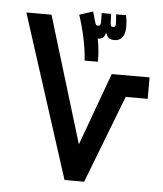

<svg xmlns="http://www.w3.org/2000/svg" viewBox="-52 -768 690 814"><g transform="rotate(5 293.0 -361.0)"><path d="M252.9 0H336.4L480.5 -373.5H574.2V-464.8H413.1L300.3 -155.8L136.7 -693.4H29.8ZM293.5 -511.7H350.1C350.6 -545.4 347.2 -578.6 340.8 -609.4C340.8 -609.4 341.3 -609.4 341.3 -609.4C355 -609.4 368.7 -614.3 372.1 -633.8H377C380.4 -616.7 393.6 -609.4 411.6 -609.4C441.4 -609.4 457 -631.3 457 -670.9C457 -689.5 454.6 -705.6 451.7 -718.8H409.7C411.1 -701.7 412.1 -690.4 412.1 -678.7C412.1 -666.5 408.2 -664.1 400.9 -664.1C395 -664.1 391.1 -667 390.1 -676.8C389.2 -686.5 389.2 -707 388.2 -718.8H348.1C348.6 -702.1 349.1 -685.5 348.6 -676.3C347.7 -667 343.3 -664.1 335.9 -664.1C329.1 -664.1 327.1 -668 323.2 -681.2L311.5 -722.2L253.9 -703.6C274.9 -641.1 291 -565.9 293.5 -511.7Z"/></g></svg>

Font: Cascadia Code PL
Style: Regular
Weight: 400
Monospace: yes
Designer: Aaron Bell
Foundry: Saja Typeworks
Version: Version 2404.023